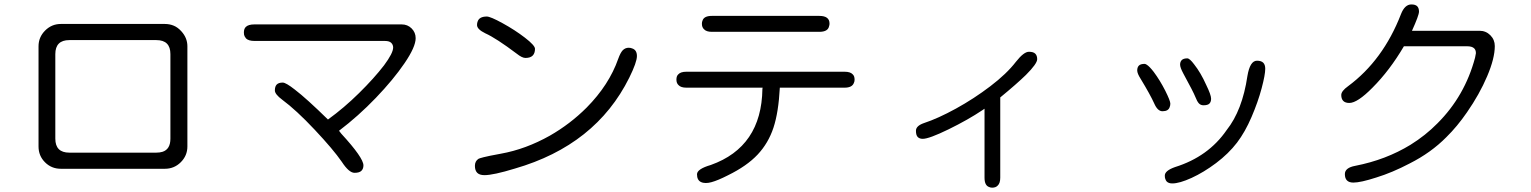

<svg xmlns="http://www.w3.org/2000/svg" viewBox="-20 -786 7040 883"><path d="M841.8 -112.3V-573.2Q841.8 -611.3 814.5 -641.6Q797.9 -660.2 778.8 -668Q759.8 -675.8 738.3 -675.8H259.8Q217.8 -675.8 187.5 -645.5Q157.2 -615.2 157.2 -573.2V-112.3Q157.2 -69.3 187 -39.6Q216.8 -9.8 259.8 -9.8H738.3Q781.2 -9.8 811.5 -40Q841.8 -70.3 841.8 -112.3ZM699.2 -601.6Q763.7 -601.6 763.7 -537.1V-148.4Q763.7 -99.6 727.5 -87.9Q714.8 -84 699.2 -84H298.8Q266.6 -84 250.5 -100.1Q234.4 -116.2 234.4 -148.4V-537.1Q234.4 -569.3 250.5 -585.4Q266.6 -601.6 298.8 -601.6Z M1280.3 -406.2Q1261.7 -406.2 1252.9 -397.5Q1244.1 -388.7 1244.1 -370.1Q1244.1 -352.5 1278.3 -327.1Q1341.8 -280.3 1427.2 -189.5Q1512.7 -98.6 1551.8 -42Q1585 8.8 1610.4 8.8Q1632.8 8.8 1642.1 -0.5Q1651.4 -9.8 1651.4 -25.4Q1651.4 -60.5 1549.8 -170.9Q1549.8 -170.9 1539.1 -184.6Q1627.9 -252 1708.5 -335.9Q1789.1 -419.9 1840.3 -495.1Q1891.6 -570.3 1891.6 -610.4Q1891.6 -636.7 1873 -655.3Q1854.5 -673.8 1827.1 -673.8H1150.4Q1122.1 -673.8 1110.4 -662.1Q1101.6 -653.3 1101.6 -636.7Q1101.6 -625 1105 -619.1Q1108.4 -613.3 1111.3 -609.4Q1123 -597.7 1150.4 -597.7H1750Q1770.5 -597.7 1779.3 -588.9Q1788.1 -580.1 1788.1 -567.4Q1788.1 -542 1746.1 -485.4Q1700.2 -425.8 1631.3 -357.9Q1562.5 -290 1488.3 -236.3Q1389.6 -333 1335.9 -374Q1294.9 -406.2 1280.3 -406.2Z M2218.8 -710Q2184.6 -710 2176.8 -687.5Q2173.8 -680.7 2173.8 -670.9Q2173.8 -651.4 2211.9 -632.8Q2261.7 -610.4 2356.4 -539.1Q2380.9 -519.5 2396.5 -519.5Q2418.9 -519.5 2429.7 -530.3Q2440.4 -541 2440.4 -561.5Q2440.4 -577.1 2394 -612.8Q2347.7 -648.4 2291.5 -679.2Q2235.4 -710 2218.8 -710ZM2886.7 -563.5Q2879.9 -566.4 2871.1 -566.4Q2855.5 -566.4 2843.8 -554.7Q2833 -543 2823.2 -515.6Q2781.2 -395.5 2677.7 -291Q2602.5 -215.8 2508.8 -162.1Q2397.5 -99.6 2283.2 -79.1Q2224.6 -68.4 2204.1 -63Q2183.6 -57.6 2180.7 -55.7Q2164.1 -44.9 2164.1 -23.4Q2164.1 -2 2174.8 8.8Q2185.5 19.5 2208 19.5Q2249 19.5 2347.7 -10.7Q2719.7 -118.2 2874 -428.7Q2909.2 -500 2909.2 -528.3Q2909.2 -556.6 2886.7 -563.5Z M3793 -666Q3794.9 -670.9 3794.9 -677.7Q3794.9 -712.9 3748 -712.9H3253.9Q3217.8 -712.9 3210.9 -691.4Q3208 -685.5 3208 -676.8Q3208 -660.2 3217.8 -651.4Q3228.5 -639.6 3253.9 -639.6H3748Q3788.1 -639.6 3793 -666ZM3566.4 -382.8H3864.3Q3899.4 -382.8 3907.2 -405.3Q3910.2 -411.1 3910.2 -419.9Q3910.2 -436.5 3901.4 -444.3Q3890.6 -456.1 3864.3 -456.1H3136.7Q3110.4 -456.1 3099.6 -444.3Q3090.8 -436.5 3090.8 -419.9Q3090.8 -403.3 3100.6 -394.5Q3111.3 -382.8 3136.7 -382.8H3487.3L3486.3 -377Q3482.4 -110.4 3249 -27.3Q3249 -27.3 3249 -27.3Q3185.5 -8.8 3185.5 15.6Q3185.5 42 3203.1 50.8Q3212.9 55.7 3225.6 55.7Q3238.3 55.7 3252 51.8Q3281.2 43.9 3327.1 20.5Q3415 -22.5 3464.4 -75.2Q3513.7 -127.9 3537.1 -198.7Q3560.5 -269.5 3566.4 -382.8Z M4543 77.1Q4559.6 77.1 4568.4 67.4Q4580.1 56.6 4580.1 31.2V-337.9Q4656.2 -400.4 4698.2 -441.4Q4750 -493.2 4750 -513.7Q4750 -530.3 4741.2 -539.1Q4732.4 -547.9 4711.9 -547.9Q4688.5 -547.9 4652.3 -502Q4609.4 -446.3 4534.2 -389.2Q4459 -332 4376.5 -286.6Q4293.9 -241.2 4228.5 -219.7Q4192.4 -207 4192.4 -184.6Q4192.4 -164.1 4200.7 -155.8Q4209 -147.5 4223.6 -147.5Q4252.9 -147.5 4342.8 -191.4Q4432.6 -235.4 4498 -279.3L4507.8 -286.1V31.2Q4507.8 67.4 4529.3 74.2Q4535.2 77.1 4543 77.1Z M5440.4 -517.6Q5422.9 -517.6 5415 -509.8Q5407.2 -502 5407.2 -488.8Q5407.2 -475.6 5421.9 -448.2Q5468.8 -362.3 5477.1 -340.8Q5485.4 -319.3 5493.7 -310.5Q5502 -301.8 5514.6 -301.8Q5534.2 -301.8 5542 -309.6Q5549.8 -317.4 5549.8 -332Q5549.8 -349.6 5527.3 -395.5Q5502 -452.1 5471.7 -490.2Q5451.2 -517.6 5440.4 -517.6ZM5798.8 -469.7Q5798.8 -488.3 5789.6 -497.6Q5780.3 -506.8 5760.7 -506.8Q5728.5 -506.8 5716.8 -436.5Q5693.4 -278.3 5621.1 -187.5Q5537.1 -65.4 5383.8 -17.6Q5336.9 -1 5336.9 21.5Q5336.9 31.2 5338.9 36.1Q5341.8 44.9 5345.7 48.8Q5354.5 57.6 5371.1 57.6Q5404.3 57.6 5460 32.2Q5515.6 6.8 5572.8 -36.1Q5629.9 -79.1 5668.9 -129.9Q5706.1 -178.7 5735.8 -248Q5765.6 -317.4 5782.2 -379.9Q5798.8 -442.4 5798.8 -469.7ZM5244.1 -492.2Q5225.6 -492.2 5217.8 -484.4Q5210 -476.6 5210 -461.9Q5210 -448.2 5225.6 -423.8Q5270.5 -349.6 5288.1 -310.5Q5303.7 -274.4 5326.2 -274.4Q5353.5 -274.4 5359.4 -293.9Q5362.3 -300.8 5362.3 -309.6Q5362.3 -322.3 5338.9 -369.1Q5314.5 -417 5286.1 -455.1Q5266.6 -480.5 5253.9 -488.3Q5248 -492.2 5244.1 -492.2Z M6784.2 -644.5H6473.6Q6505.9 -715.8 6505.9 -732.4Q6505.9 -749 6497.6 -757.3Q6489.3 -765.6 6470.7 -765.6Q6440.4 -765.6 6422.9 -720.7Q6340.8 -508.8 6179.7 -389.6Q6148.4 -367.2 6148.4 -349.1Q6148.4 -331.1 6157.7 -321.8Q6167 -312.5 6185.5 -312.5Q6222.7 -312.5 6292 -382.8Q6371.1 -461.9 6436.5 -573.2H6727.5Q6750 -573.2 6759.8 -563.5Q6767.6 -555.7 6767.6 -542V-541L6763.7 -520.5Q6716.8 -344.7 6590.8 -218.8Q6536.1 -163.1 6466.8 -120.1Q6353.5 -50.8 6212.9 -23.4Q6165 -14.6 6165 14.6Q6165 34.2 6174.8 43.9Q6184.6 53.7 6204.1 53.7Q6237.3 53.7 6309.6 30.3Q6382.8 7.8 6462.9 -34.2Q6561.5 -84 6631.8 -155.3Q6681.6 -204.1 6726.6 -269.5Q6784.2 -352.5 6819.3 -435.1Q6854.5 -517.6 6854.5 -574.2Q6854.5 -603.5 6834 -624Q6813.5 -644.5 6784.2 -644.5Z"/></svg>

Font: FakePearl
Style: Light
Weight: 350
Version: Version 1.2